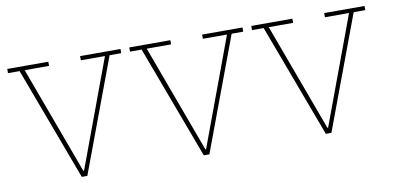

<svg xmlns="http://www.w3.org/2000/svg" viewBox="-55 -661 1669 815"><g transform="rotate(-10 779.0 -253.0)"><path d="M58 -488H8V-506H185V-488H80L251 -24H254L426 -488H322V-506H496V-488H446L264 0H240Z M584 -488H534V-506H711V-488H606L777 -24H780L952 -488H848V-506H1022V-488H972L790 0H766Z M1110 -488H1060V-506H1237V-488H1132L1303 -24H1306L1478 -488H1374V-506H1548V-488H1498L1316 0H1292Z"/></g></svg>

Font: IBM Plex Serif Thin
Style: Regular
Weight: 100
Designer: Mike Abbink, Paul van der Laan, Pieter van Rosmalen
Foundry: Bold Monday
Version: Version 3.001